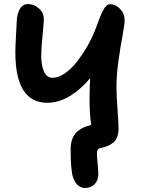

<svg xmlns="http://www.w3.org/2000/svg" viewBox="-20 -702 689 941"><path d="M397 219.2Q356.4 219.2 337.9 167Q326.2 130.9 326.2 32.2Q326.2 -21.5 350.8 -49.3Q375.5 -77.1 426.8 -89.8Q418.9 -146 418.9 -212.9Q418.9 -272.5 421.9 -318.8Q374.5 -262.2 320.6 -230.2Q266.6 -198.2 211.9 -198.2Q55.2 -198.2 55.2 -445.8Q55.2 -472.2 58.3 -525.4Q61.5 -578.6 62 -596.2Q63 -631.8 76.7 -657Q90.3 -682.1 117.2 -682.1Q146.5 -682.1 170.7 -660.9Q194.8 -639.6 194.8 -607.9Q194.8 -590.3 188.5 -527.8Q182.1 -465.3 182.1 -429.2Q182.1 -380.9 195.8 -350.8Q209.5 -320.8 237.8 -320.8Q266.6 -320.8 298.6 -343Q330.6 -365.2 357.7 -400.4Q384.8 -435.5 407 -473.9Q429.2 -512.2 443.8 -548.8Q447.8 -558.6 453.1 -573Q458.5 -587.4 461.7 -595.9Q464.8 -604.5 469.5 -616.2Q474.1 -627.9 477.3 -635Q480.5 -642.1 484.9 -650.6Q489.3 -659.2 492.9 -663.8Q496.6 -668.5 500.7 -672.9Q504.9 -677.2 509.5 -679.2Q514.2 -681.2 519 -681.2Q547.4 -681.2 569.1 -658Q590.8 -634.8 590.8 -603Q590.8 -581.5 580.8 -528.8Q570.8 -476.1 560.8 -406Q550.8 -335.9 550.8 -272.9Q550.8 -236.3 555.9 -167.2Q561 -98.1 561 -71.8Q561 -47.4 553.7 -29.3Q546.4 -11.2 532.7 -1.2Q519 8.8 505.9 14.2Q492.7 19.5 475.1 22.9Q462.9 24.9 459 32Q455.1 39.1 455.1 51.8Q455.1 64.9 458.5 100.3Q461.9 135.7 461.9 150.9Q461.9 182.1 443.8 200.7Q425.8 219.2 397 219.2Z"/></svg>

Font: Shantell Sans Bouncy
Style: Regular
Weight: 600
Designer: Stephen Nixon, Anya Danilova, Shantell Martin
Foundry: Arrow Type
Version: Version 1.006;[9816181b4]